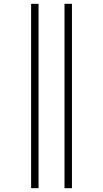

<svg xmlns="http://www.w3.org/2000/svg" viewBox="-20 -843 540 1006"><path d="M318 143V-823H357V143ZM143 143V-823H182V143Z"/></svg>

Font: Iosevka Term Curly Extralight
Style: Regular
Weight: 200
Designer: Belleve Invis
Foundry: Belleve Invis
Version: Version 32.3.0